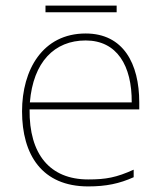

<svg xmlns="http://www.w3.org/2000/svg" viewBox="-20 -658 580 688"><path d="M398 -638H143V-614H398ZM287 -538C133 -538 59 -408 59 -259C59 -104 130 10 296 10C360 10 408 0 459 -23V-50C397 -22 360 -15 296 -15C159 -15 84 -105 86 -266H479V-291C479 -430 422 -538 287 -538ZM287 -513C399 -513 453 -423 452 -291H87C99 -436 175 -513 287 -513Z"/></svg>

Font: Noto Sans Canadian Aboriginal Thin
Style: Regular
Weight: 100
Designer: Monotype Design Team, Typotheque's Kevin King
Foundry: Monotype Imaging Inc.
Version: Version 2.004